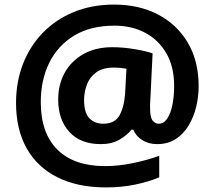

<svg xmlns="http://www.w3.org/2000/svg" viewBox="-20 -734 937 838"><path d="M847 -358Q847 -312 836 -267Q825 -222 802.5 -185Q780 -148 746 -126.5Q712 -105 666 -105Q629 -105 601 -122.5Q573 -140 562 -168H554Q534 -143 500.5 -124Q467 -105 420 -105Q331 -105 282.5 -158.5Q234 -212 234 -299Q234 -366 263 -417.5Q292 -469 345 -498.5Q398 -528 470 -528Q517 -528 567.5 -519.5Q618 -511 646 -501L636 -296Q635 -286 635 -275.5Q635 -265 635 -262Q635 -221 646.5 -207.5Q658 -194 672 -194Q695 -194 710 -216.5Q725 -239 732.5 -276.5Q740 -314 740 -359Q740 -443 706 -501.5Q672 -560 613.5 -591Q555 -622 480 -622Q375 -622 303.5 -578.5Q232 -535 195 -460Q158 -385 158 -288Q158 -153 230.5 -81Q303 -9 439 -9Q497 -9 560 -22Q623 -35 675 -54V40Q627 60 568 72Q509 84 443 84Q319 84 231 40Q143 -4 96.5 -86.5Q50 -169 50 -285Q50 -376 80 -454Q110 -532 166.5 -590.5Q223 -649 302 -681.5Q381 -714 479 -714Q586 -714 669 -671Q752 -628 799.5 -548Q847 -468 847 -358ZM347 -297Q347 -242 370 -218Q393 -194 431 -194Q481 -194 501.5 -230.5Q522 -267 526 -326L532 -434Q521 -436 507 -437.5Q493 -439 476 -439Q429 -439 400.5 -418.5Q372 -398 359.5 -365.5Q347 -333 347 -297Z"/></svg>

Font: Noto Sans Kayah Li
Style: Bold
Weight: 700
Designer: Monotype Design Team, Sérgio Martins
Foundry: Monotype Imaging Inc.
Version: Version 2.002; ttfautohint (v1.8.4.7-5d5b)